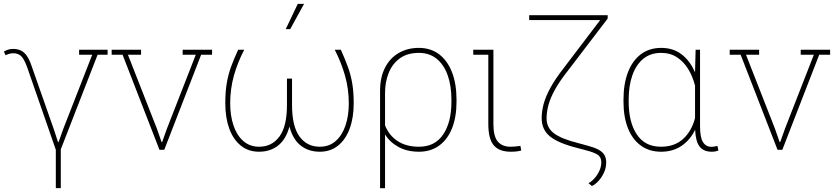

<svg xmlns="http://www.w3.org/2000/svg" viewBox="-35 -791 4417 1014"><path d="M259.8 202.6V0L110.8 -429.2Q92.8 -480.5 76.2 -495.1Q59.6 -509.8 35.6 -509.8Q22.9 -509.8 12 -506.3Q1 -502.9 -5.4 -499L-14.6 -519Q-4.4 -524.4 7.3 -528.6Q19 -532.7 33.7 -532.7Q58.1 -532.7 75.9 -523.9Q93.8 -515.1 107.4 -495.1Q121.1 -475.1 132.3 -441.4L248 -111.8L271.5 -40.5H274.4L299.8 -111.8L452.1 -502H382.8V-528.3H533.2V-502H480.5L286.1 -2.4V202.6Z M807.1 0 612.3 -502H554.7V-528.3H710V-502H640.6L793.5 -111.8L818.4 -40.5H821.3L846.7 -111.8L999 -502H929.7V-528.3H1085V-502H1027.3L832.5 0Z M1333 10.3Q1276.9 10.3 1236.8 -22Q1196.8 -54.2 1175.8 -111.8Q1154.8 -169.4 1154.8 -245.6Q1154.8 -306.2 1162.6 -351.8Q1170.4 -397.5 1185.5 -439Q1200.7 -480.5 1222.7 -528.3H1254.9Q1220.2 -462.4 1200.4 -392.1Q1180.7 -321.8 1180.7 -244.1Q1180.7 -180.7 1198 -128.9Q1215.3 -77.1 1249.5 -46.6Q1283.7 -16.1 1334 -16.1Q1400.9 -16.1 1440.7 -69.8Q1480.5 -123.5 1480.5 -236.8V-376H1507.3V-236.8Q1507.3 -123.5 1546.9 -69.8Q1586.4 -16.1 1653.8 -16.1Q1704.1 -16.1 1738.3 -46.6Q1772.5 -77.1 1789.8 -128.9Q1807.1 -180.7 1807.1 -244.1Q1807.1 -321.3 1787.1 -391.6Q1767.1 -461.9 1732.9 -528.3H1765.1Q1787.1 -479.5 1802.2 -438Q1817.4 -396.5 1825.2 -351.1Q1833 -305.7 1833 -245.6Q1833 -169.4 1811.8 -111.8Q1790.5 -54.2 1750.5 -22Q1710.4 10.3 1654.3 10.3Q1594.7 10.3 1553.2 -22.2Q1511.7 -54.7 1493.7 -122.6Q1475.1 -54.7 1433.6 -22.2Q1392.1 10.3 1333 10.3ZM1474.1 -637.2 1537.6 -770.5H1570.8L1497.6 -637.2Z M1972.2 203.1V-310.5Q1972.2 -382.3 1998.3 -433.3Q2024.4 -484.4 2070.8 -511.2Q2117.2 -538.1 2177.2 -538.1Q2239.3 -538.1 2283.7 -504.6Q2328.1 -471.2 2352.1 -409.7Q2376 -348.1 2376 -264.6V-254.4Q2376 -172.9 2352.3 -113.5Q2328.6 -54.2 2284.2 -22Q2239.7 10.3 2177.7 10.3Q2116.2 10.3 2070.3 -14.4Q2024.4 -39.1 1998.5 -81.1V203.1ZM2178.2 -16.1Q2261.7 -16.1 2305.4 -80.6Q2349.1 -145 2349.1 -254.4V-264.6Q2349.1 -337.9 2329.3 -393.6Q2309.6 -449.2 2271.2 -480.5Q2232.9 -511.7 2177.2 -511.7Q2116.2 -511.7 2076.7 -482.9Q2037.1 -454.1 2017.8 -406Q1998.5 -357.9 1998.5 -300.3V-128.9Q2018.6 -77.1 2064 -46.6Q2109.4 -16.1 2178.2 -16.1Z M2662.6 10.3Q2601.1 10.3 2572.5 -23.7Q2543.9 -57.6 2543.9 -136.2V-502H2464.4V-528.3H2570.8V-136.2Q2570.8 -70.3 2594.2 -43.2Q2617.7 -16.1 2661.1 -16.1Q2674.3 -16.1 2684.6 -17.1Q2694.8 -18.1 2713.4 -20.5L2717.8 3.9Q2706.1 7.3 2692.1 8.8Q2678.2 10.3 2662.6 10.3Z M3090.8 191.4 3072.8 176.3Q3088.4 168.5 3104 151.4Q3119.6 134.3 3130.1 111.8Q3140.6 89.4 3140.6 65.9Q3140.6 39.6 3121.8 26.6Q3103 13.7 3060.5 2.9L3016.6 -8.8Q2914.6 -34.2 2870.1 -70.1Q2825.7 -106 2825.7 -166.5Q2825.7 -203.6 2836.4 -242.9Q2847.2 -282.2 2872.3 -328.1Q2897.5 -374 2940.4 -429.2L3134.8 -685.1H3129.4H2759.8V-710.9H3174.3V-692.9L2958.5 -410.2Q2918.5 -358.9 2895 -316.2Q2871.6 -273.4 2861.6 -236.8Q2851.6 -200.2 2851.6 -166.5Q2851.6 -116.2 2891.1 -86.7Q2930.7 -57.1 3020.5 -34.7L3064 -22.9Q3100.1 -13.7 3122.8 -2.2Q3145.5 9.3 3156 25.9Q3166.5 42.5 3166.5 66.4Q3166.5 94.7 3154.8 120.4Q3143.1 146 3125.7 164.8Q3108.4 183.6 3090.8 191.4Z M3456.1 10.3Q3394 10.3 3349.6 -22Q3305.2 -54.2 3281.5 -113.5Q3257.8 -172.9 3257.8 -254.4V-264.6Q3257.8 -348.1 3281.5 -409.7Q3305.2 -471.2 3349.9 -504.6Q3394.5 -538.1 3457 -538.1Q3520.5 -538.1 3565.2 -503.7Q3609.9 -469.2 3635.7 -408.7L3638.7 -528.3H3662.1V-124.5Q3662.1 -64.9 3677.7 -40.3Q3693.4 -15.6 3722.2 -15.6Q3730 -15.6 3735.6 -16.6Q3741.2 -17.6 3753.9 -20.5L3759.3 3.4Q3751 7.3 3742.4 8.8Q3733.9 10.3 3723.6 10.3Q3681.2 10.3 3659.9 -16.8Q3638.7 -43.9 3636.2 -106Q3610.8 -52.7 3565.2 -21.2Q3519.5 10.3 3456.1 10.3ZM3455.6 -16.1Q3527.8 -16.1 3572.8 -57.4Q3617.7 -98.6 3635.7 -167.5V-338.9Q3624 -385.3 3600.6 -424.6Q3577.1 -463.9 3541.3 -487.8Q3505.4 -511.7 3456.5 -511.7Q3400.4 -511.7 3362.3 -480.5Q3324.2 -449.2 3304.7 -393.6Q3285.2 -337.9 3285.2 -264.6V-254.4Q3285.2 -145 3328.4 -80.6Q3371.6 -16.1 3455.6 -16.1Z M4071.3 0 3876.5 -502H3818.8V-528.3H3974.1V-502H3904.8L4057.6 -111.8L4082.5 -40.5H4085.4L4110.8 -111.8L4263.2 -502H4193.8V-528.3H4349.1V-502H4291.5L4096.7 0Z"/></svg>

Font: Roboto Slab LO Thin
Style: Regular
Weight: 250
Designer: Google
Version: Version 2.00;September 28, 2018;FontCreator 11.5.0.2427 64-b